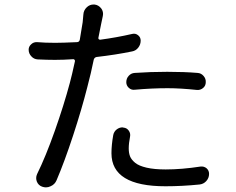

<svg xmlns="http://www.w3.org/2000/svg" viewBox="-20 -808 1040 847"><path d="M574.2 -412.1Q559.6 -410.2 548.3 -420.4Q537.1 -430.7 537.1 -445.3Q537.1 -461.9 547.9 -473.6Q558.6 -485.4 574.2 -486.3Q643.6 -491.2 717.8 -491.2Q793 -491.2 851.6 -486.3Q867.2 -485.4 877.9 -473.1Q888.7 -460.9 887.7 -445.3Q887.7 -429.7 876 -419.9Q864.3 -410.2 849.6 -411.1Q775.4 -418.9 719.7 -418.9Q649.4 -418.9 574.2 -412.1ZM562.5 -658.2Q577.1 -662.1 588.9 -652.8Q600.6 -643.6 600.6 -628.9Q600.6 -611.3 589.8 -597.7Q579.1 -584 562.5 -581.1Q491.2 -566.4 406.2 -556.6Q396.5 -554.7 393.6 -544.9Q381.8 -486.3 365.2 -423.8Q340.8 -327.1 302.7 -210.9Q264.6 -94.7 229.5 -12.7Q221.7 5.9 203.1 13.7Q193.4 18.6 182.6 18.6Q174.8 18.6 166 15.6Q149.4 9.8 142.6 -6.8Q139.6 -14.6 139.6 -22.5Q139.6 -31.2 143.6 -40Q181.6 -117.2 221.7 -230.5Q261.7 -343.8 288.1 -442.4Q296.9 -474.6 310.5 -537.1Q311.5 -541 309.1 -543.9Q306.6 -546.9 303.7 -546.9Q260.7 -543.9 222.7 -543.9Q187.5 -543.9 146.5 -545.9Q129.9 -546.9 119.1 -558.6Q106.4 -571.3 106.4 -588.9Q106.4 -602.5 117.2 -612.3Q127.9 -623 143.6 -622.1Q178.7 -619.1 223.6 -619.1Q254.9 -619.1 320.3 -622.1Q330.1 -623 332 -632.8Q338.9 -671.9 344.7 -710Q346.7 -727.5 347.7 -743.2Q348.6 -762.7 363.3 -776.4Q376 -788.1 392.6 -788.1Q394.5 -788.1 396.5 -788.1Q415 -786.1 426.8 -770.5Q434.6 -759.8 434.6 -746.1Q434.6 -742.2 433.6 -737.3Q432.6 -732.4 426.8 -705.1L414.1 -641.6Q413.1 -637.7 415.5 -635.3Q418 -632.8 421.9 -632.8Q495.1 -642.6 562.5 -658.2ZM479.5 -211.9Q482.4 -227.5 495.1 -237.3Q506.8 -246.1 520.5 -246.1Q522.5 -246.1 524.4 -245.1Q539.1 -244.1 547.9 -231.9Q556.6 -219.7 553.7 -205.1Q547.9 -175.8 547.9 -153.3Q547.9 -132.8 553.7 -118.2Q559.6 -103.5 576.2 -89.8Q592.8 -76.2 626.5 -68.4Q660.2 -60.5 710.9 -60.5Q781.2 -60.5 864.3 -73.2Q879.9 -75.2 891.6 -65.4Q902.3 -55.7 902.3 -41Q902.3 -22.5 889.6 -8.8Q877.9 3.9 860.4 5.9Q783.2 13.7 710 13.7Q471.7 13.7 471.7 -131.8Q471.7 -168 479.5 -211.9Z"/></svg>

Font: Gen Jyuu GothicX Regular
Style: Regular
Weight: 400
Designer: [Source Han Sans]
Ryoko NISHIZUKA  (kana & ideographs); Paul D. Hunt (Latin, Greek & Cyrillic); Wenlong ZHANG  (bopomofo
Version: Version 1.002.20150607